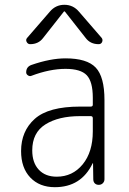

<svg xmlns="http://www.w3.org/2000/svg" viewBox="-20 -775 540 805"><path d="M315.4 -288.1Q225.6 -288.1 170.4 -253.4Q115.2 -218.8 115.2 -144.5Q115.2 -92.8 142.6 -63.5Q169.9 -34.2 217.8 -34.2Q284.2 -34.2 326.7 -85.9Q369.1 -137.7 369.1 -224.6V-279.3Q369.1 -288.1 360.4 -288.1ZM210 9.8Q145.5 9.8 106.9 -30.8Q68.4 -71.3 68.4 -141.6Q68.4 -225.6 126 -276.9Q183.6 -328.1 315.4 -328.1H360.4Q369.1 -328.1 369.1 -335.9V-365.2Q369.1 -432.6 343.8 -459.5Q318.4 -486.3 254.9 -486.3Q188.5 -486.3 111.3 -457Q104.5 -454.1 97.2 -459Q89.8 -463.9 89.8 -471.7Q89.8 -495.1 112.3 -502.9Q191.4 -530.3 254.9 -530.3Q344.7 -530.3 381.3 -491.7Q418 -453.1 418 -355.5V-23.4Q418 -13.7 411.1 -6.8Q404.3 0 394 0Q383.8 0 377.4 -6.3Q371.1 -12.7 371.1 -23.4L370.1 -89.8Q370.1 -90.8 369.1 -90.8Q368.2 -90.8 368.2 -89.8Q320.3 9.8 210 9.8ZM311.5 -725.6 406.2 -616.2Q412.1 -608.4 408.2 -599.1Q404.3 -589.8 393.6 -589.8Q358.4 -589.8 338.9 -616.2L252 -726.6Q251 -727.5 250 -727.5L248 -726.6L161.1 -616.2Q141.6 -589.8 106.4 -589.8Q96.7 -589.8 91.8 -599.1Q86.9 -608.4 93.8 -616.2L188.5 -725.6Q212.9 -754.9 250 -754.9Q287.1 -754.9 311.5 -725.6Z"/></svg>

Font: Rounded-X Mgen+ 1m light
Style: Regular
Weight: 200
Designer: [Source Han Sans]
Ryoko NISHIZUKA  (kana & ideographs); Paul D. Hunt (Latin, Greek & Cyrillic); Wenlong ZHANG  (bopomofo
Version: Version 1.059.20150602